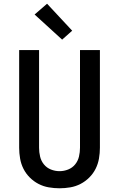

<svg xmlns="http://www.w3.org/2000/svg" viewBox="-20 -1004 640 1032"><path d="M300 8Q271 8 242 3Q213 -2 187 -15.5Q161 -29 140 -50Q119 -71 106 -97Q93 -123 88 -152Q83 -181 83 -210V-735H190V-210Q190 -186 195.5 -162.5Q201 -139 216 -120.5Q231 -102 253.5 -93Q276 -84 300 -84Q324 -84 346.5 -93Q369 -102 384 -120.5Q399 -139 404.5 -162.5Q410 -186 410 -210V-735H517V-210Q517 -181 512 -152Q507 -123 494 -97Q481 -71 460 -50Q439 -29 413 -15.5Q387 -2 358 3Q329 8 300 8ZM314 -791 166 -926 233 -984 368 -839Z"/></svg>

Font: Iosevka Aile Semibold
Style: Regular
Weight: 600
Designer: Belleve Invis
Foundry: Belleve Invis
Version: Version 31.1.0; ttfautohint (v1.8.4)